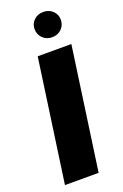

<svg xmlns="http://www.w3.org/2000/svg" viewBox="-134 -687 466 729"><g transform="rotate(-20 99.0 -323.0)"><path d="M-4 0 66 -495H202L132 0ZM143 -544Q120 -544 105 -559Q90 -574 90 -596Q90 -617 105 -631.5Q120 -646 143 -646Q166 -646 181 -631.5Q196 -617 196 -596Q196 -574 181 -559Q166 -544 143 -544Z"/></g></svg>

Font: Alumni Sans ExtraBold
Style: Italic
Weight: 800
Italic angle: -8°
Designer: Robert E. Leuschke
Foundry: Robert E. Leuschke
Version: Version 1.016